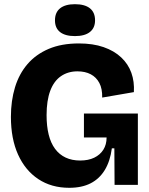

<svg xmlns="http://www.w3.org/2000/svg" viewBox="-20 -881 712 915"><path d="M310 14Q225 14 162.5 -27.5Q100 -69 66 -144.5Q32 -220 32 -324Q32 -401 51.5 -465Q71 -529 111 -575.5Q151 -622 212 -648Q273 -674 356 -674Q423 -674 473.5 -656.5Q524 -639 557.5 -607.5Q591 -576 606 -534Q621 -492 618 -442L467 -416Q468 -458 453.5 -485.5Q439 -513 412.5 -527Q386 -541 349 -541Q304 -541 270.5 -518Q237 -495 219.5 -448.5Q202 -402 202 -332Q202 -280 212 -239.5Q222 -199 242.5 -171.5Q263 -144 293 -130Q323 -116 362 -116Q401 -116 429 -129.5Q457 -143 472.5 -167.5Q488 -192 488 -226H380V-340H637V-215V0H526L525 -174H513Q505 -113 479.5 -71Q454 -29 412 -7.5Q370 14 310 14ZM337 -709Q291 -709 266.5 -728Q242 -747 242 -784Q242 -822 266.5 -841.5Q291 -861 337 -861Q384 -861 408.5 -841.5Q433 -822 433 -784Q433 -748 408.5 -728.5Q384 -709 337 -709Z"/></svg>

Font: Bricolage Grotesque 72pt ExtraBold
Style: Regular
Weight: 800
Designer: Mathieu Triay
Foundry: Atelier Triay
Version: Version 1.001;gftools[0.9.33.dev8+g029e19f]